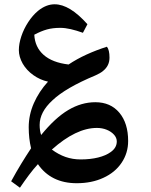

<svg xmlns="http://www.w3.org/2000/svg" viewBox="-20 -583 704 896"><path d="M73 293 32 263Q56 219 79.5 180.5Q103 142 125 109Q114 63 114 11Q114 -47 138 -101.5Q162 -156 204 -202Q167 -210 135.5 -232.5Q104 -255 86 -286Q68 -318 68 -349Q68 -379 79.5 -413.5Q91 -448 111.5 -479.5Q132 -511 157 -532Q195 -563 235 -563Q270 -563 308 -540Q346 -517 388 -470L367 -430Q336 -441 310 -447Q284 -453 261 -453Q226 -453 199 -445.5Q172 -438 140 -421Q143 -363 183.5 -327Q224 -291 300 -282Q339 -308 384 -328.5Q429 -349 479 -365Q491 -350 491 -314Q491 -295 483.5 -279.5Q476 -264 461 -252Q454 -246 445 -241Q436 -236 425 -231Q286 -173 225 -115Q165 -60 165 0Q165 27 172 47Q237 -33 298.5 -69.5Q360 -106 425 -106Q496 -106 537 -57Q578 -8 578 75Q578 131 547.5 176.5Q517 222 462 247Q408 272 338 272Q278 272 232.5 249.5Q187 227 157 183Q135 207 114.5 234.5Q94 262 73 293ZM356 161Q402 161 438 152Q474 143 496 127Q525 107 525 77Q525 60 512 45.5Q499 31 478 22.5Q457 14 432 14Q335 14 222 115Q253 138 286 149.5Q319 161 356 161Z"/></svg>

Font: Noto Naskh Arabic
Style: Regular
Weight: 400
Designer: Monotype Design Team, David Williams, Mohamad Dakak and Nizar Qandah
Foundry: Monotype Imaging Inc.
Version: Version 2.013